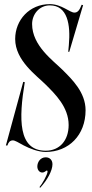

<svg xmlns="http://www.w3.org/2000/svg" viewBox="-20 -728 448 930"><path d="M201.5 8C312.5 8 394.5 -73 394.5 -194C394.5 -281 328.5 -344 283.5 -389C238.5 -434 135.5 -506 135.5 -611.5C135.5 -659 170.5 -702 221.5 -702C307 -702 322.5 -609 313.5 -510L310.5 -477H315.5L382.5 -703L375.5 -705C365.5 -679 356.5 -667 340.5 -667C317.5 -667 278.5 -708 221.5 -708C122.5 -708 53.5 -631 53.5 -539C53.5 -435 156.5 -363 201.5 -318C246.5 -273 312.5 -209.5 312.5 -122.5C312.5 -47.5 268.5 2 201.5 2C66.5 2 71 -153.5 100 -330L92.5 -331.5L8.5 -23.5H16C20 -37.5 28 -47.5 41 -48C53.5 -48.5 69 -37 95 -23.5C124 -8.5 164.5 8 201.5 8ZM174.4 181.7C209.4 144.3 234.1 98 234.1 67.7C234.1 47.3 221.1 34 201.4 34C175.1 34 160.8 58 160.8 78.3C160.8 95.7 171.8 107.7 184.8 107.7C189.1 107.7 193.8 106.3 198.1 103.3C201.8 101 204.4 98 207.4 98C209.1 98 210.4 99.7 210.4 102.4C210.4 117.7 183.4 164.7 171.3 178Z"/></svg>

Font: Picaflor 72 pt
Style: Regular
Weight: 400
Designer: Ariel Martín Pérez
Foundry: Tunera Type Foundry
Version: Version 1.000;hotconv 1.0.109;makeotfexe 2.5.65596